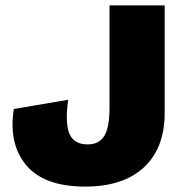

<svg xmlns="http://www.w3.org/2000/svg" viewBox="-20 -680 677 710"><path d="M589 -660V-263Q589 -133 512.5 -61.5Q436 10 295 10Q144 10 77.5 -68.5Q11 -147 31 -277L232 -311Q220 -221 237.5 -183.5Q255 -146 304 -146Q347 -146 366 -178Q385 -210 385 -281V-660Z"/></svg>

Font: Elaine Sans ExtraBold
Style: Regular
Weight: 800
Designer: Wei Huang
Foundry: Wei Huang
Version: Version 2.001;December 24, 2019;FontCreator 12.0.0.2547 64-b